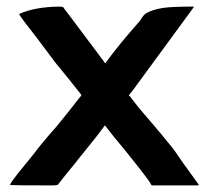

<svg xmlns="http://www.w3.org/2000/svg" viewBox="-20 -560 633 582"><path d="M537 -63 582 -1Q583 0 582 1H581V2H441Q440 2 439 1Q434 -10 404 -48Q396 -58 357 -107Q323 -147 298 -180Q273 -146 254 -123L216 -76Q212 -70 198.5 -54Q185 -38 183 -35L167 -15Q156 0 155 0Q153 2 138 2Q23 2 12 1Q9 1 11 -1Q12 -6 34 -34L82 -93Q108 -128 150 -175Q185 -217 221 -264Q226 -269 227 -272L184 -326Q150 -367 148 -370L88 -450Q50 -498 39 -515Q38 -516 39 -518Q85 -539 160 -540Q168 -540 172 -538Q173 -536 176 -532L192 -511Q239 -449 276 -399L299 -368Q332 -413 367 -454L405 -498Q410 -508 420 -518L429 -523Q445 -531 474 -536Q501 -540 565 -540H566L567 -539Q568 -539 567 -538Q566 -536 555.5 -522Q545 -508 519.5 -473Q494 -438 469 -404Q412 -326 381 -284L371 -272Q371 -268 374 -268Q395 -239 431 -198Q473 -149 492 -125Q507 -108 537 -63Z"/></svg>

Font: Tovari Sans
Style: Bold
Weight: 700
Designer: Verneri Kontto, Denis Ignatov
Foundry: Verneri Kontto
Version: Version 1.10 May 7, 2019